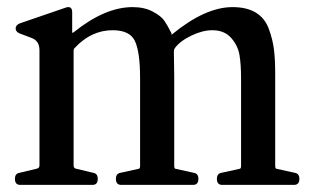

<svg xmlns="http://www.w3.org/2000/svg" viewBox="-20 -520 888 540"><path d="M809 -34Q822 -32 822 -17Q822 0 807 0H605Q590 0 590 -17Q590 -32 603 -34L653 -45Q658 -45 658 -53V-299Q658 -339 653.5 -365.5Q649 -392 630 -413.5Q611 -435 577 -435Q550 -435 518.5 -420Q487 -405 472 -385Q469 -381 469 -376L470 -308V-53Q470 -45 475 -45L525 -34Q538 -32 538 -17Q538 0 523 0H321Q306 0 306 -17Q306 -32 319 -34L369 -45Q374 -45 374 -53V-299Q374 -374 359.5 -404.5Q345 -435 297 -435Q237 -435 191 -386Q187 -383 187 -377V-55Q187 -48 192 -46L242 -34Q255 -32 255 -17Q255 0 240 0H37Q22 0 22 -17Q22 -32 35 -34L85 -46Q91 -48 91 -55V-379Q91 -406 67 -414L35 -426Q24 -431 24 -440Q24 -449 35 -454L166 -499Q183 -504 183 -485V-430Q183 -426 187 -429Q275 -500 353 -500Q386 -500 409.5 -487.5Q433 -475 442 -462Q451 -449 462 -427L463 -422L466 -425Q558 -500 634 -500Q674 -500 699.5 -484.5Q725 -469 736 -439Q747 -409 750.5 -381Q754 -353 754 -312V-53Q754 -45 759 -45Z"/></svg>

Font: Caslon OS
Style: Regular
Weight: 400
Designer: Alfredo Marco Pradil
Foundry: Hanken Design Co.
Version: Version 1.000;PS 001.000;hotconv 1.0.88;makeotf.lib2.5.64775